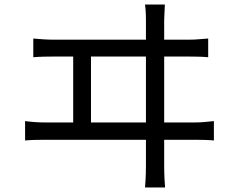

<svg xmlns="http://www.w3.org/2000/svg" viewBox="-20 -788 1040 842"><path d="M703 -768Q702 -744 701 -725.5Q700 -707 700 -698Q700 -692 700 -656Q700 -620 700 -565Q700 -510 700 -445Q700 -380 700 -315.5Q700 -251 700 -195.5Q700 -140 700 -103.5Q700 -67 700 -61Q700 -53 700.5 -28Q701 -3 704 34H616Q619 -3 619.5 -27.5Q620 -52 620 -59Q620 -65 620 -101.5Q620 -138 620 -194Q620 -250 620 -315.5Q620 -381 620 -446.5Q620 -512 620 -567Q620 -622 620 -657.5Q620 -693 620 -698Q620 -709 619.5 -726Q619 -743 616 -768ZM301 -228V-573H379V-228ZM90 -257Q112 -254 134.5 -252.5Q157 -251 178 -251H835Q858 -251 878.5 -253Q899 -255 918 -257V-172Q897 -174 873.5 -174.5Q850 -175 835 -175H178Q157 -175 135 -174.5Q113 -174 90 -172ZM126 -619Q148 -617 170.5 -615.5Q193 -614 215 -614H810Q834 -614 854 -616Q874 -618 893 -619V-537Q873 -539 849 -539.5Q825 -540 810 -540H215Q194 -540 171.5 -539.5Q149 -539 126 -537Z"/></svg>

Font: Noto Sans JP Thin
Style: Regular
Weight: 400
Version: Version 2.004-H2;hotconv 1.0.118;makeotfexe 2.5.65603